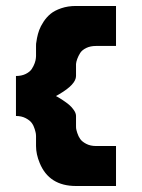

<svg xmlns="http://www.w3.org/2000/svg" viewBox="-20 -620 473 640"><path d="M100.1 -433.1V-466.8Q100.1 -469.7 100.3 -474.4Q100.6 -479 103.3 -492.9Q106 -506.8 110.6 -519.5Q115.2 -532.2 125.2 -547.6Q135.3 -563 148.7 -574Q162.1 -585 184.1 -592.5Q206.1 -600.1 233.4 -600.1H366.7V-466.8H299.8Q281.2 -466.8 267.3 -460Q253.4 -453.1 247.3 -443.4Q241.2 -433.6 237.5 -423.6Q233.9 -413.6 233.4 -406.7V-399.9V-366.7Q233.4 -338.9 177.7 -306.2Q166.5 -299.8 166.5 -299.8Q169.4 -298.3 173.8 -295.9Q178.2 -293.5 189.7 -285.9Q201.2 -278.3 210 -271Q218.8 -263.7 226.1 -253.2Q233.4 -242.7 233.4 -233.4V-200.2Q233.4 -197.3 233.6 -192.9Q233.9 -188.5 237.5 -177Q241.2 -165.5 247.3 -156.7Q253.4 -147.9 267.3 -140.6Q281.2 -133.3 299.8 -133.3H366.7V0H233.4Q143.6 0 112.3 -76.7Q100.1 -106 100.1 -133.3V-166.5Q100.1 -169.4 99.6 -173.8Q99.1 -178.2 95.7 -189.7Q92.3 -201.2 85.9 -210Q79.6 -218.8 65.7 -226.1Q51.8 -233.4 33.2 -233.4V-366.7Q51.8 -366.7 65.7 -373.5Q79.6 -380.4 85.9 -390.1Q92.3 -399.9 95.7 -409.7Q99.1 -419.4 99.6 -426.3Z"/></svg>

Font: Malkor
Style: Bold
Weight: 700
Version: Version 1.3